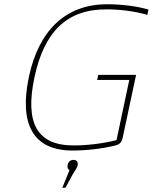

<svg xmlns="http://www.w3.org/2000/svg" viewBox="-20 -699 718 903"><path d="M673 -629 678 -654C625 -670 551 -679 484 -679C287 -679 162 -554 116 -338C69 -116 135 9 321 9C388 9 464 0 523 -15C543 -20 552 -30 557 -51L620 -347H442L437 -323H588L528 -40C460 -23 387 -15 326 -15C152 -15 97 -123 142 -335C187 -547 292 -655 479 -655C540 -655 613 -647 673 -629ZM273 184H288L322 121C332 103 342 92 345 80V79C348 62 341 53 326 53C311 53 301 61 298 78V79C296 89 299 97 307 101Z"/></svg>

Font: LT Wave Mono Thin
Style: Italic
Weight: 100
Designer: Daniel Lyons
Version: Version 2.5 (Glyphs App)